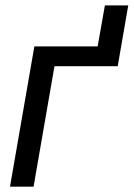

<svg xmlns="http://www.w3.org/2000/svg" viewBox="-20 -703 503 723"><path d="M423.3 -453.6H185.1L106.4 0H17.6L109.4 -528.3H347.7L375 -682.6H462.9Z"/></svg>

Font: Roboto
Style: Italic
Weight: 400
Italic angle: -12°
Designer: Google
Version: Version 2.134; 2016; ttfautohint (v1.6)